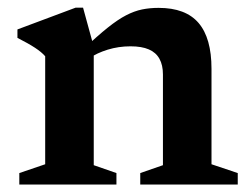

<svg xmlns="http://www.w3.org/2000/svg" viewBox="-20 -492 668 512"><path d="M230 -367.5V-51.5L290.5 -30.5V0H31.5V-30.5L100.5 -54V-342Q91 -353 73.5 -364.5Q56 -376 26.5 -391V-413.5L181.5 -471.5H201.5ZM354 -30.5 414.5 -51.5V-293.5Q414.5 -318.5 405.2 -335.2Q396 -352 377 -360.2Q358 -368.5 328 -368.5Q296 -368.5 267 -359.5Q238 -350.5 219 -337L203 -361.5Q240 -396.5 267.2 -418.2Q294.5 -440 316.2 -451.2Q338 -462.5 358.8 -466.8Q379.5 -471 403 -471Q475 -471 509.5 -430.8Q544 -390.5 544 -308.5V-54L614 -30.5V0H354Z"/></svg>

Font: Newsreader SemiBold
Style: Regular
Weight: 600
Designer: Hugues Gentile
Foundry: Production Type
Version: Version 1.003